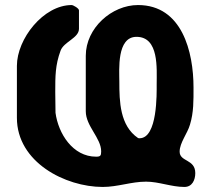

<svg xmlns="http://www.w3.org/2000/svg" viewBox="-20 -734 843 761"><path d="M264 -714C152 -714 47 -580 47 -473V-267C47 -91 239 7 387 7C447 7 500 -14 559 -14C610 -14 659 7 711 7C742 7 754 -21 754 -48C754 -104 692 -92 692 -133C692 -168 723 -205 733 -240C748 -289 747 -336 747 -387C747 -528 702 -714 527 -714C423 -714 320 -623 320 -513V-293C320 -234 381 -187 381 -134C381 -117 378 -113 361 -113C268 -113 211 -205 200 -287C200 -299 199 -357 199 -370C199 -432 199 -476 220 -533C233 -569 293 -583 293 -620V-693C293 -701 270 -714 264 -714ZM453 -410C453 -457 442 -588 521 -588C611 -588 601 -462 601 -400C601 -365 605 -186 533 -186C532 -186 528 -186 527 -187C455 -236 453 -332 453 -410Z"/></svg>

Font: Asimov Print
Style: C
Weight: 500
Designer: Google
Version: Version 2.000980: 2014